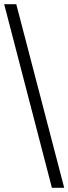

<svg xmlns="http://www.w3.org/2000/svg" viewBox="-20 -780 328 921"><path d="M229 121 0 -760H58L288 121Z"/></svg>

Font: Noto Serif Armenian
Style: Regular
Weight: 400
Designer: Monotype Design Team
Foundry: Monotype Imaging Inc.
Version: Version 2.007